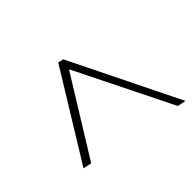

<svg xmlns="http://www.w3.org/2000/svg" viewBox="-127 -748 832 832"><g transform="rotate(45 289.0 -331.5)"><path d="M70 -319 76 -344 578 -591 570 -552 124 -331 480 -111 472 -72Z"/></g></svg>

Font: Taviraj ExtraLight
Style: Italic
Weight: 275
Italic angle: -12°
Designer: Katatrad Team
Foundry: CadsonDemak
Version: Version 1.001